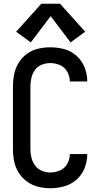

<svg xmlns="http://www.w3.org/2000/svg" viewBox="-20 -995 540 1023"><path d="M144 -769 250 -909 356 -769 434 -826 300 -975H200L66 -826ZM248 8Q286 8 323 -2.5Q360 -13 388.5 -38.5Q417 -64 431 -100Q445 -136 445 -174H352Q352 -147 338.5 -122.5Q325 -98 300 -87Q275 -76 248 -76Q225 -76 203 -85Q181 -94 167 -113Q153 -132 147.5 -154.5Q142 -177 142 -200V-535Q142 -558 147.5 -581Q153 -604 167 -623Q181 -642 203 -650.5Q225 -659 248 -659Q275 -659 300 -648Q325 -637 338.5 -612.5Q352 -588 352 -561H445Q445 -599 431 -635Q417 -671 388.5 -697Q360 -723 323 -733Q286 -743 248 -743Q215 -743 183 -735.5Q151 -728 124 -708.5Q97 -689 79.5 -660.5Q62 -632 55.5 -600Q49 -568 49 -535V-200Q49 -167 55.5 -135Q62 -103 79.5 -75Q97 -47 124 -27.5Q151 -8 183 0Q215 8 248 8Z"/></svg>

Font: Iosevka SS08 Medium
Style: Regular
Weight: 500
Monospace: yes
Designer: Belleve Invis
Foundry: Belleve Invis
Version: Version 3.4.3; ttfautohint (v1.8.3)